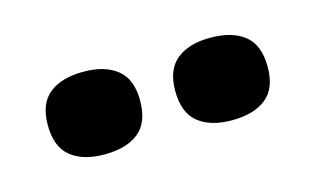

<svg xmlns="http://www.w3.org/2000/svg" viewBox="-32 -769 374 227"><g transform="rotate(-15 154.5 -655.5)"><path d="M232 -605Q206 -605 191 -617Q176 -629 176 -656Q176 -682 191 -694Q206 -706 232 -706Q259 -706 274 -694Q289 -682 289 -655Q289 -629 274 -617Q259 -605 232 -605ZM76 -605Q50 -605 35 -617Q20 -629 20 -656Q20 -682 35 -694Q50 -706 77 -706Q103 -706 118 -694Q133 -682 133 -656Q133 -629 118 -617Q103 -605 76 -605Z"/></g></svg>

Font: Bricolage Grotesque 24pt Condensed Medium
Style: Regular
Weight: 500
Width: 3
Designer: Mathieu Triay
Foundry: Atelier Triay
Version: Version 1.001;gftools[0.9.33.dev8+g029e19f]